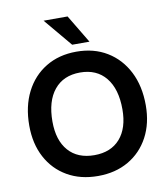

<svg xmlns="http://www.w3.org/2000/svg" viewBox="-92 -930 889 1016"><g transform="rotate(-10 352.0 -422.0)"><path d="M211 -851.5H340L431 -700H338ZM40 -317.5Q40 -420.5 79 -497.5Q118 -574.5 188.5 -617.2Q259 -660 353 -660Q447 -660 517.2 -617.2Q587.5 -574.5 626.8 -497.5Q666 -420.5 666 -317.5Q666 -220 626.8 -146.8Q587.5 -73.5 517.2 -32.8Q447 8 353 8Q259 8 188.5 -32.8Q118 -73.5 79 -146.8Q40 -220 40 -317.5ZM540.5 -317.5Q540.5 -427 491.2 -487.5Q442 -548 353 -548Q263.5 -548 214 -487.5Q164.5 -427 164.5 -317.5Q164.5 -216.5 214 -160.2Q263.5 -104 353 -104Q442 -104 491.2 -160.2Q540.5 -216.5 540.5 -317.5Z"/></g></svg>

Font: Overused Grotesk SemiBold
Style: Regular
Weight: 610
Version: Version 0.004